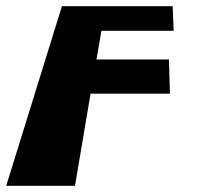

<svg xmlns="http://www.w3.org/2000/svg" viewBox="-20 -597 662 617"><path d="M535 -577H179L0 0H221L271 -296H526L523 -406H290L306 -498H538Z"/></svg>

Font: Hussar Milosc
Style: Bold
Weight: 700
Foundry: Cannot Into Space Fonts
Version: Version 1.02